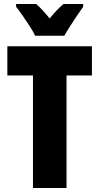

<svg xmlns="http://www.w3.org/2000/svg" viewBox="-20 -947 500 967"><path d="M315 0H146V-567H17V-714H443V-567H315ZM157 -767Q149 -785 131 -813Q113 -841 93.5 -869Q74 -897 61 -913V-927H162Q177 -914 194 -896Q211 -878 230 -854Q270 -903 300 -927H399V-913Q385 -894 367 -867Q349 -840 332 -813.5Q315 -787 304 -767Z"/></svg>

Font: Noto Sans Gurmukhi UI ExtraCondensed Black
Style: Regular
Weight: 900
Width: 2
Designer: Jelle Bosma - Monotype Design Team
Foundry: Monotype Imaging Inc.
Version: Version 2.004; ttfautohint (v1.8.4.7-5d5b)